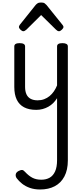

<svg xmlns="http://www.w3.org/2000/svg" viewBox="-20 -859 655 1531"><path d="M269 17Q211 17 172 -3.5Q133 -24 113.5 -64.5Q94 -105 94 -166V-489Q94 -502 104.5 -508.5Q115 -515 136 -515Q158 -515 169 -508.5Q180 -502 180 -489V-166Q180 -131 191 -107Q202 -83 224.5 -71Q247 -59 280 -59Q308 -59 332 -68Q356 -77 375.5 -93Q395 -109 410 -131Q425 -153 435 -178V-489Q435 -502 445.5 -508.5Q456 -515 478 -515Q499 -515 510 -508.5Q521 -502 521 -489V420Q521 496 493.5 548Q466 600 416.5 626Q367 652 300 652Q255 652 219 639.5Q183 627 156.5 606Q130 585 113 562Q103 548 105.5 531.5Q108 515 129 504Q147 495 157.5 496.5Q168 498 180 512Q210 544 239.5 559Q269 574 309 574Q348 574 376 558Q404 542 419.5 507.5Q435 473 435 418V-76Q422 -55 404.5 -37.5Q387 -20 365.5 -8Q344 4 320 10.5Q296 17 269 17ZM166 -610Q156 -610 143.5 -622Q131 -634 131 -644Q131 -647 132 -650Q133 -653 137 -660L264 -819Q270 -826 279.5 -832.5Q289 -839 308 -839Q327 -839 336 -832.5Q345 -826 351 -819L479 -660Q484 -653 485 -650Q486 -647 486 -644Q486 -634 473 -622Q460 -610 451 -610Q444 -610 438 -613.5Q432 -617 426 -623L308 -739L191 -623Q184 -617 178 -613.5Q172 -610 166 -610Z"/></svg>

Font: Playwrite CL
Style: Regular
Weight: 400
Designer: Veronika Burian, José Scaglione
Foundry: TypeTogether
Version: Version 1.002